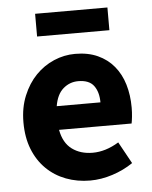

<svg xmlns="http://www.w3.org/2000/svg" viewBox="-51 -728 620 783"><g transform="rotate(-5 259.0 -336.5)"><path d="M287 12Q234 12 188 -5.5Q142 -23 108 -56.5Q74 -90 55 -138Q36 -186 36 -248Q36 -308 56 -356.5Q76 -405 108.5 -438.5Q141 -472 183 -490Q225 -508 270 -508Q323 -508 362.5 -490Q402 -472 428.5 -440Q455 -408 468 -364.5Q481 -321 481 -270Q481 -250 479 -232Q477 -214 475 -205H178Q188 -151 222.5 -125.5Q257 -100 307 -100Q360 -100 414 -133L463 -44Q425 -18 378.5 -3Q332 12 287 12ZM177 -302H356Q356 -344 337 -370Q318 -396 273 -396Q238 -396 211.5 -373Q185 -350 177 -302ZM122 -592V-685H418V-592Z"/></g></svg>

Font: Font
Style: ¶
Weight: 700
Designer: Paul D. Hunt
Foundry: Adobe Systems Incorporated
Version: Version 3.000